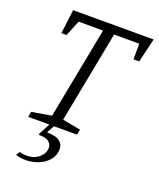

<svg xmlns="http://www.w3.org/2000/svg" viewBox="-151 -702 837 1013"><g transform="rotate(20 267.0 -195.5)"><path d="M52 0 57 -30 168 -49 267 -563H130L94 -475H65L82 -610H534L502 -475H470V-563H329L230 -49L332 -30L326 0ZM116 219Q86 219 60 210L74 189Q85 193 95 194Q105 195 113 195Q156 195 183 171Q210 147 210 116Q210 99 195 84.5Q180 70 137 70V64L175 -9H201L173 43Q223 43 244.5 60Q266 77 266 102Q266 139 243.5 165.5Q221 192 186.5 205.5Q152 219 116 219Z"/></g></svg>

Font: Manuale Light
Style: Italic
Weight: 300
Italic angle: -11°
Version: Version 1.002